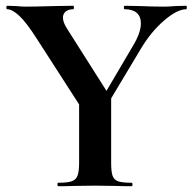

<svg xmlns="http://www.w3.org/2000/svg" viewBox="-20 -645 667 665"><path d="M468 -564Q468 -588 453.5 -600.5Q439 -613 412 -613Q409 -613 409 -619Q409 -625 412 -625L465 -624Q511 -622 547 -622Q564 -622 588 -624L625 -625Q627 -625 627 -619Q627 -613 625 -613Q594 -613 549 -574.5Q504 -536 469 -478L339 -261L318 -278L441 -487Q468 -532 468 -564ZM5 -613Q2 -613 2 -619Q2 -625 5 -625L36 -624Q58 -622 67 -622Q102 -622 168 -624L234 -625Q236 -625 236 -619Q236 -613 234 -613Q217 -613 207.5 -605Q198 -597 198 -584Q198 -568 212 -546L356 -319L260 -274L108 -510Q71 -568 46.5 -590.5Q22 -613 5 -613ZM365 -319V-81Q365 -50 370 -36Q375 -22 389.5 -17Q404 -12 436 -12Q439 -12 439 -6Q439 0 436 0Q403 0 384 -1L309 -2L235 -1Q215 0 181 0Q179 0 179 -6Q179 -12 181 -12Q213 -12 228 -17Q243 -22 248.5 -36.5Q254 -51 254 -81V-310Z"/></svg>

Font: Cormorant SC
Style: Bold
Weight: 700
Designer: Christian Thalmann (Catharsis Fonts)
Foundry: Catharsis Fonts
Version: Version 4.000